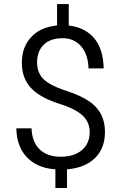

<svg xmlns="http://www.w3.org/2000/svg" viewBox="-20 -839 602 953"><path d="M425.3 -183.1Q425.3 -231 391.6 -264.2Q380.4 -274.9 364.5 -284.9Q348.6 -294.9 328.4 -304Q308.1 -313 282.7 -321.3Q180.2 -352.5 133.8 -402.3Q88.4 -451.2 88.4 -526.9Q88.4 -565.9 99.6 -597.4Q110.8 -628.9 133.3 -653.3Q177.7 -702.6 256.8 -711.9L263.2 -712.9V-719.2V-818.8H321.3V-718.8V-712.4L327.6 -711.4Q367.2 -706.1 397.9 -689.5Q428.7 -672.9 450.7 -645.5Q492.7 -591.8 494.6 -499.5H419.4Q417.5 -565.9 385.3 -606Q350.1 -649.4 291 -649.4Q230 -649.4 197 -617.2Q164.1 -585 164.1 -528.3Q164.1 -502 172.9 -480.7Q181.6 -459.5 198.7 -443.4Q210.4 -433.1 226.6 -423.6Q242.7 -414.1 262.9 -405.3Q283.2 -396.5 308.6 -388.2Q345.2 -376.5 373.8 -363.3Q402.3 -350.1 422.9 -335.9Q436.5 -326.7 447.5 -316.2Q458.5 -305.7 467 -294.4Q475.6 -283.2 481.9 -271Q501 -233.9 501 -184.1Q501 -104.5 453.6 -56.6Q405.8 -7.8 318.8 1L312.5 1.5V8.3V94.2H254.9V8.3V1.5L248 1Q160.2 -6.8 110.8 -61.5Q63 -113.3 61 -202.1H136.7Q138.7 -136.7 174.3 -100.1Q193.4 -80.6 220.2 -70.8Q247.1 -61 280.8 -61Q314 -61 340.3 -69.1Q366.7 -77.1 386.2 -93.8Q405.8 -109.9 415.5 -132.6Q425.3 -155.3 425.3 -183.1Z"/></svg>

Font: Vazir Light
Style: Light
Weight: 300
Designer: Saber Rastikerdar
Foundry: Saber Rastikerdar
Version: Version 30.0.0